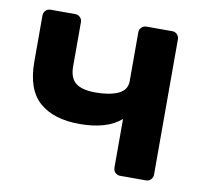

<svg xmlns="http://www.w3.org/2000/svg" viewBox="-64 -589 706 659"><g transform="rotate(10 289.0 -260.0)"><path d="M395 0Q385 0 378 -7Q371 -14 371 -24V-194Q346 -172 309.5 -161.5Q273 -151 227 -151Q136 -151 86.5 -194.5Q37 -238 37 -335V-496Q37 -506 44 -513Q51 -520 61 -520H147Q157 -520 164 -513Q171 -506 171 -496V-342Q171 -302 192.5 -284.5Q214 -267 262 -267Q310 -267 340.5 -280.5Q371 -294 371 -326V-496Q371 -506 378 -513Q385 -520 395 -520H485Q495 -520 502 -513Q509 -506 509 -496V-24Q509 -14 502 -7Q495 0 485 0Z"/></g></svg>

Font: Rubik Medium
Style: Regular
Weight: 500
Designer: Hubert and Fischer
Foundry: Hubert and Fischer
Version: Version 2.300; ttfautohint (v1.8.4.7-5d5b);gftools[0.9.30]